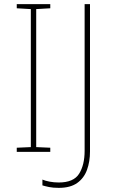

<svg xmlns="http://www.w3.org/2000/svg" viewBox="-20 -734 554 928"><path d="M223 0H61V-20L129 -23V-690L61 -694V-714H223V-694L155 -690V-23L223 -20ZM264 174Q236 174 217 170Q198 166 185 162V134Q199 140 220 144Q241 148 264 148Q336 148 362.5 105.5Q389 63 389 -5V-714H415V-2Q415 47 400.5 87Q386 127 353 150.5Q320 174 264 174Z"/></svg>

Font: Noto Sans Devanagari Thin
Style: Regular
Weight: 100
Designer: Jelle Bosma - Monotype Design Team
Foundry: Monotype Imaging Inc.
Version: Version 2.004; ttfautohint (v1.8.4.7-5d5b)